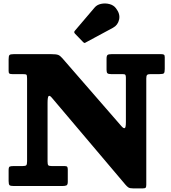

<svg xmlns="http://www.w3.org/2000/svg" viewBox="-20 -1058 974 1092"><path d="M452 -819.5Q457 -814.5 460 -813.8Q463 -813 468.5 -817L622.5 -900Q650.5 -915 657.5 -947Q664.5 -979 639.5 -1011Q626 -1029 602 -1035Q578 -1041 554.8 -1036Q531.5 -1031 518.5 -1015.5L406.5 -884Q398 -875.5 406.5 -866.5ZM108 -636.5Q126.5 -636.5 130.2 -633.2Q134 -630 134 -611V-141Q134 -123.5 129.8 -118.5Q125.5 -113.5 108 -113.5H57.5Q41 -113.5 35 -110.5Q29 -107.5 29 -90V-28.5Q29 -9 34.5 -4.5Q40 0 59 0H333.5Q349 0 357.2 -3.2Q365.5 -6.5 365.5 -23.5V-94Q365.5 -105.5 362 -109.5Q358.5 -113.5 348 -113.5H275Q258.5 -113.5 254.5 -118.2Q250.5 -123 250.5 -139.5V-471.5Q250.5 -507 256.8 -511.8Q263 -516.5 275 -502L694 -7Q702.5 3 710.5 8.2Q718.5 13.5 738 13.5H791.5Q804.5 13.5 808.2 9.5Q812 5.5 812 -7V-611.5Q812 -626 816.2 -631.2Q820.5 -636.5 835 -636.5H887Q907 -636.5 912 -641.2Q917 -646 917 -665.5V-733.5Q917 -744.5 912 -747.2Q907 -750 897 -750H614Q597.5 -750 591.8 -745.5Q586 -741 586 -723.5V-660.5Q586 -645.5 591.5 -641Q597 -636.5 612 -636.5H677.5Q689.5 -636.5 692.8 -632.5Q696 -628.5 696 -616V-364Q696 -331.5 689.2 -329.2Q682.5 -327 671 -340L334 -727.5Q322 -741.5 310.5 -745.8Q299 -750 271 -750H57.5Q39 -750 34 -745Q29 -740 29 -720.5V-654.5Q29 -643 33.2 -639.8Q37.5 -636.5 50 -636.5Z"/></svg>

Font: Besley ExtraBold
Style: Regular
Weight: 800
Designer: Owen Earl
Foundry: indestructible type*
Version: Version 2.001